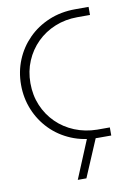

<svg xmlns="http://www.w3.org/2000/svg" viewBox="-97 -763 733 1029"><g transform="rotate(-10 269.0 -248.5)"><path d="M387 0Q308 0 242.5 -27.5Q177 -55 129.5 -103.5Q82 -152 56 -215.5Q30 -279 30 -351Q30 -423 56 -486Q82 -549 129.5 -597Q177 -645 242.5 -672.5Q308 -700 387 -700H459V-656H390Q325 -656 268.5 -633Q212 -610 170 -568.5Q128 -527 104.5 -471.5Q81 -416 81 -351Q81 -285 104.5 -229.5Q128 -174 170 -132.5Q212 -91 268.5 -68Q325 -45 390 -44H459V0ZM241 203 332 -16H381L288 203Z"/></g></svg>

Font: MuseoModerno ExtraLight
Style: Regular
Weight: 200
Designer: Pablo Cosgaya, Héctor Gatti, Marcela Romero, and the Authors of The MuseoModerno Project.
Foundry: Omnibus-Type Team
Version: Version 1.001